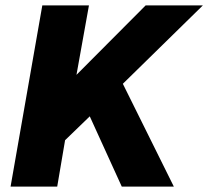

<svg xmlns="http://www.w3.org/2000/svg" viewBox="-20 -688 768 708"><path d="M19 0 136 -668H308L262 -412L517 -668H728L433 -379L621 0H429L311 -259L220 -171L191 0Z"/></svg>

Font: Gantari ExtraBold
Style: Italic
Weight: 800
Italic angle: -10°
Designer: Anugrah Pasau
Foundry: Lafontype
Version: Version 1.000